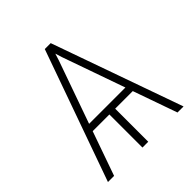

<svg xmlns="http://www.w3.org/2000/svg" viewBox="-192 -847 984 984"><g transform="rotate(-45 300.0 -355.5)"><path d="M450.7 -239.7 535.2 0H579.1L327.1 -710.9H284.2L31.2 0H75.7L160.2 -239.7H281.2V0H323.2V-239.7ZM173.8 -279.3 293.9 -618.7 305.7 -656.2 317.4 -618.7 437 -279.3Z"/></g></svg>

Font: Roboto Mono ExtraLight
Style: Regular
Weight: 250
Monospace: yes
Designer: Google
Version: Version 3.000